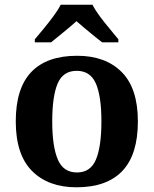

<svg xmlns="http://www.w3.org/2000/svg" viewBox="-20 -786 654 816"><path d="M305 10Q185 10 116 -59.5Q47 -129 47 -270Q47 -411 113 -480Q179 -549 308 -549Q428 -549 497 -480Q566 -411 566 -270Q566 -129 500 -59.5Q434 10 305 10ZM307 -53Q365 -53 388 -108.5Q411 -164 411 -270Q411 -377 387.5 -431Q364 -485 306 -485Q248 -485 225 -431Q202 -377 202 -270Q202 -164 225.5 -108.5Q249 -53 307 -53ZM128 -619Q144 -638 165.5 -664Q187 -690 207 -717Q227 -744 238 -766H373Q384 -744 404 -717Q424 -690 446 -664Q468 -638 483 -619V-606H414Q400 -617 380 -633Q360 -649 340 -666Q320 -683 305 -696Q283 -676 250.5 -649.5Q218 -623 197 -606H128Z"/></svg>

Font: Noto Serif Ethiopic
Style: Bold
Weight: 700
Designer: Monotype Design Team
Foundry: Monotype Imaging Inc.
Version: Version 2.102; ttfautohint (v1.8.4.7-5d5b)